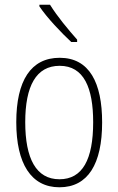

<svg xmlns="http://www.w3.org/2000/svg" viewBox="-20 -784 502 814"><path d="M192 -764H147V-757C179 -709 240 -645 282 -606H307V-616C269 -659 223 -714 192 -764ZM413 -265C413 -433 359 -539 233 -539C111 -539 49 -442 49 -266C49 -90 112 10 232 10C353 10 413 -89 413 -265ZM87 -266C87 -419 133 -505 233 -505C336 -505 375 -411 375 -266C375 -108 330 -24 232 -24C133 -24 87 -112 87 -266Z"/></svg>

Font: Noto Sans Devanagari UI Condensed ExtraLight
Style: Regular
Weight: 200
Width: 3
Designer: Jelle Bosma - Monotype Design Team
Foundry: Monotype Imaging Inc.
Version: Version 2.004